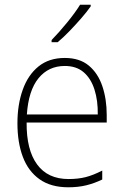

<svg xmlns="http://www.w3.org/2000/svg" viewBox="-20 -785 527 815"><path d="M255 -539Q318 -539 357 -506.5Q396 -474 414.5 -419Q433 -364 433 -297V-265H93Q92 -149 137.5 -87Q183 -25 271 -25Q311 -25 343 -33Q375 -41 414 -61V-23Q381 -7 346.5 1.5Q312 10 270 10Q196 10 148 -24Q100 -58 77 -119Q54 -180 54 -262Q54 -341 76.5 -404Q99 -467 143.5 -503Q188 -539 255 -539ZM255 -505Q186 -505 143.5 -453Q101 -401 94 -299H395Q396 -358 381 -405Q366 -452 335 -478.5Q304 -505 255 -505ZM365 -758Q349 -735 325 -707.5Q301 -680 275 -653Q249 -626 225 -606H199V-615Q231 -648 265 -689.5Q299 -731 320 -765H365Z"/></svg>

Font: Noto Sans Gurmukhi SemiCondensed ExtraLight
Style: Regular
Weight: 200
Width: 4
Designer: Jelle Bosma - Monotype Design Team
Foundry: Monotype Imaging Inc.
Version: Version 2.004; ttfautohint (v1.8.4.7-5d5b)